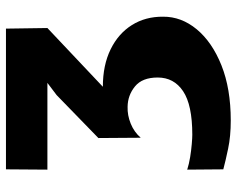

<svg xmlns="http://www.w3.org/2000/svg" viewBox="-95 -688 794 644"><g transform="rotate(-90 302.0 -366.0)"><path d="M220 11Q167 11 125.5 2.2Q84 -6.5 56 -14L55 -135Q74 -129 97 -125.2Q120 -121.5 140.5 -119.8Q161 -118 172 -118Q272 -118 318 -148.8Q364 -179.5 364 -234Q364 -286 334.2 -310.2Q304.5 -334.5 266 -335Q237.5 -336 209.2 -324.5Q181 -313 162 -291L161 -433L305 -573L346 -604H55L56 -743H528L530 -604L333 -418Q405.5 -418 458.5 -392Q511.5 -366 540 -320.5Q568.5 -275 568 -216Q568.5 -155 525.8 -103.2Q483 -51.5 404.8 -20.2Q326.5 11 220 11Z"/></g></svg>

Font: Merriweather Sans ExtraBold
Style: Regular
Weight: 800
Designer: Eben Sorkin
Foundry: Eben Sorkin
Version: Version 2.001; ttfautohint (v1.8.3)